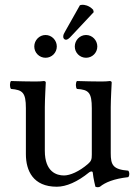

<svg xmlns="http://www.w3.org/2000/svg" viewBox="-20 -769 571 801"><path d="M313.4 -747.2 253 -640.1C246.5 -628.6 243.8 -625 243.8 -614.9C243.8 -608.6 249.4 -603.2 255 -603.2C260.6 -603.2 267 -606.8 279 -620.3L371 -718.4L368.6 -728.3C350.2 -748.1 329.7 -749 324.6 -749C320.6 -749 315.8 -748.1 313.4 -747.2ZM123 -575C123 -549 144 -528 170 -528C196 -528 217 -549 217 -575C217 -601 196 -623 170 -623C144 -623 123 -601 123 -575ZM292 -575C292 -549 313 -528 339 -528C365 -528 386 -549 386 -575C386 -601 365 -623 339 -623C313 -623 292 -601 292 -575ZM217 10C256 10 303 -10 352 -50C357 -54 366.3 -56 367 -49C369.5 -23.5 378 10 378 10C386 13 390.5 12.5 397 10C419 -8 454 -23 515 -30C521 -36 521 -51 515 -57C451 -62 442 -81 442 -130V-322C442 -352 446 -425 446 -425C446 -428 443 -431 438 -431C433 -430 418 -429 403 -429C371 -429 335 -430 301 -431C295 -425 295 -404 301 -398C350 -395 363 -383 363 -317V-124C363 -105 361 -97 347 -85C310 -53 272 -37 247 -37C217 -37 167 -51 167 -140V-322C167 -352 171 -425 171 -425C171 -428 168 -431 163 -431C158 -430 143 -429 128 -429C96 -429 60 -430 26 -431C20 -425 20 -404 26 -398C74 -394 88 -383 88 -318V-126C88 -57 118 10 217 10Z"/></svg>

Font: Libertinus Serif
Style: Regular
Weight: 400
Designer: Philipp H. Poll
Foundry: Khaled Hosny
Version: Version 6.2